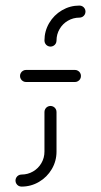

<svg xmlns="http://www.w3.org/2000/svg" viewBox="-20 -539 372 707"><path d="M165.9 -148.9Q171.9 -148.9 177 -145.9Q182.2 -143 185.2 -137.8Q188.1 -132.6 188.1 -126.7V19.3Q188.1 54.1 170.7 83.7Q153.3 113.3 123.7 130.7Q94.1 148.1 59.3 148.1Q53.3 148.1 48.1 145.2Q43 142.2 40 137Q37 131.9 37 125.9Q37 120 40 114.8Q43 109.6 48.1 106.7Q53.3 103.7 59.3 103.7Q82.2 103.7 101.7 92.4Q121.1 81.1 132.4 61.7Q143.7 42.2 143.7 19.3V-126.7Q143.7 -132.6 146.7 -137.8Q149.6 -143 154.8 -145.9Q160 -148.9 165.9 -148.9ZM53.7 -259.3Q53.7 -265.2 56.7 -270.4Q59.6 -275.6 64.8 -278.5Q70 -281.5 75.9 -281.5H255.9Q261.9 -281.5 267 -278.5Q272.2 -275.6 275.2 -270.4Q278.1 -265.2 278.1 -259.3Q278.1 -253.3 275.2 -248.1Q272.2 -243 267 -240Q261.9 -237 255.9 -237H75.9Q70 -237 64.8 -240Q59.6 -243 56.7 -248.1Q53.7 -253.3 53.7 -259.3ZM165.9 -367.4Q160 -367.4 154.8 -370.4Q149.6 -373.3 146.7 -378.5Q143.7 -383.7 143.7 -389.6Q143.7 -424.4 161.1 -454.1Q178.5 -483.7 208.1 -501.1Q237.8 -518.5 272.6 -518.5Q278.5 -518.5 283.7 -515.6Q288.9 -512.6 291.9 -507.4Q294.8 -502.2 294.8 -496.3Q294.8 -490.4 291.9 -485.2Q288.9 -480 283.7 -477Q278.5 -474.1 272.6 -474.1Q249.6 -474.1 230.2 -462.8Q210.7 -451.5 199.4 -432Q188.1 -412.6 188.1 -389.6Q188.1 -383.7 185.2 -378.5Q182.2 -373.3 177 -370.4Q171.9 -367.4 165.9 -367.4Z"/></svg>

Font: 26F Galaxy Sans
Style: Regular
Weight: 400
Designer: C₂₉H₂₅N₃O₅
Version: Version 1.100;FEAKit 1.0